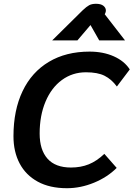

<svg xmlns="http://www.w3.org/2000/svg" viewBox="-20 -982 704 1012"><path d="M51 -264Q51 -401 99 -501.5Q147 -602 237.5 -656Q328 -710 452 -710Q524 -710 580 -685Q636 -660 664 -616L596 -526Q568 -564 531.5 -582.5Q495 -601 433 -601Q362 -601 306.5 -560.5Q251 -520 220 -446.5Q189 -373 189 -278Q189 -192 230.5 -145.5Q272 -99 354 -99Q406 -99 448 -116Q490 -133 530 -171L595 -97Q546 -48 475.5 -19Q405 10 333 10Q242 10 179 -24.5Q116 -59 83.5 -120.5Q51 -182 51 -264ZM416 -928Q436 -947 450 -954.5Q464 -962 486 -962Q512 -962 525 -951.5Q538 -941 538 -927Q538 -919 535 -913L532 -907L639 -769H503L457 -850L388 -769H255Z"/></svg>

Font: Niramit
Style: Bold Italic
Weight: 700
Italic angle: -10°
Designer: Katatrad Aksorn Co.,Ltd.
Foundry: Cadson Demak Co.,Ltd.
Version: Version 1.001; ttfautohint (v1.6)